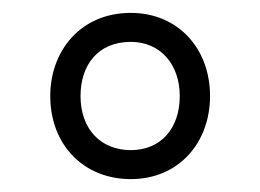

<svg xmlns="http://www.w3.org/2000/svg" viewBox="-20 -578 404 298"><path d="M183 -300C257 -300 306 -356 306 -429C306 -503 256 -558 183 -558C105 -558 58 -499 58 -429C58 -353 110 -300 183 -300ZM183 -345C136 -345 105 -378 105 -429C105 -477 132 -513 183 -513C229 -513 259 -478 259 -429C259 -379 230 -345 183 -345Z"/></svg>

Font: Noto Sans Devanagari SemiCondensed Light
Style: Regular
Weight: 300
Width: 4
Designer: Jelle Bosma - Monotype Design Team
Foundry: Monotype Imaging Inc.
Version: Version 2.004